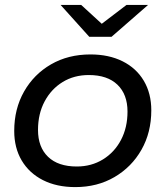

<svg xmlns="http://www.w3.org/2000/svg" viewBox="-20 -757 675 783"><path d="M287 6Q211 6 155 -22.5Q99 -51 68.5 -102.5Q38 -154 38 -223Q38 -313 78 -383.5Q118 -454 188 -494.5Q258 -535 349 -535Q424 -535 480 -507Q536 -479 566.5 -427.5Q597 -376 597 -307Q597 -217 557 -146.5Q517 -76 447 -35Q377 6 287 6ZM293 -78Q353 -78 400 -107Q447 -136 473.5 -186.5Q500 -237 500 -302Q500 -372 459 -411.5Q418 -451 342 -451Q282 -451 235.5 -422.5Q189 -394 162 -343.5Q135 -293 135 -227Q135 -157 176 -117.5Q217 -78 293 -78ZM344 -607 227 -737H311L395 -660L496 -737H584L435 -607Z"/></svg>

Font: Montserrat Medium
Style: Italic
Weight: 500
Italic angle: -11.3°
Designer: Julieta Ulanovsky
Foundry: Julieta Ulanovsky
Version: Version 9.000; ttfautohint (v1.8.4.7-5d5b)